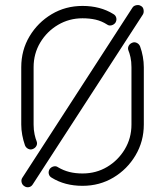

<svg xmlns="http://www.w3.org/2000/svg" viewBox="-20 -739 668 777"><path d="M78 14Q70 9 67.5 -1Q65 -11 70 -19L516 -708Q521 -716 532 -718Q543 -720 550 -715Q559 -711 561 -699.5Q563 -688 558 -680L112 8Q106 17 96 18.5Q86 20 78 14ZM113 -136Q104 -132 94.5 -136.5Q85 -141 81 -151Q74 -171 70 -192.5Q66 -214 66 -235V-467Q66 -536 99.5 -592Q133 -648 189 -681.5Q245 -715 314 -715Q386 -715 439 -682Q448 -677 450.5 -667Q453 -657 447 -647Q441 -639 431 -636.5Q421 -634 413 -640Q391 -654 367 -659.5Q343 -665 314 -665Q260 -665 215 -638.5Q170 -612 143 -567Q116 -522 116 -467V-235Q116 -213 120 -195Q124 -177 128 -168Q132 -158 127.5 -149Q123 -140 113 -136ZM314 13Q242 13 189 -20Q180 -25 177.5 -35Q175 -45 181 -55Q187 -63 197 -65.5Q207 -68 215 -62Q237 -49 261 -43Q285 -37 314 -37Q369 -37 413.5 -63.5Q458 -90 485 -135Q512 -180 512 -235V-467Q512 -490 508 -507.5Q504 -525 500 -534Q496 -544 500.5 -553Q505 -562 515 -566Q524 -570 533.5 -565.5Q543 -561 547 -551Q554 -532 558 -510Q562 -488 562 -467V-235Q562 -167 528.5 -110.5Q495 -54 439 -20.5Q383 13 314 13Z"/></svg>

Font: Zen Kurenaido
Style: ARC
Weight: 400
Designer: Yoshimichi Ohira
Foundry: Positype
Version: Version 1.001